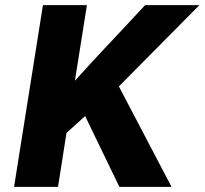

<svg xmlns="http://www.w3.org/2000/svg" viewBox="-20 -731 800 751"><path d="M35 0H207L240 -211L313 -277L447 0H651L445 -393L760 -711H548L543 -706C454 -609 363 -516 273 -415L320 -711H148Z"/></svg>

Font: Asimov Pro
Style: UltObl
Weight: 900
Designer: Google
Version: Version 2.000980; 2014